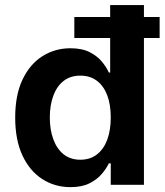

<svg xmlns="http://www.w3.org/2000/svg" viewBox="-20 -748 667 777"><path d="M265.1 9.3Q201.7 9.3 150.9 -23.4Q100.1 -56.2 70.8 -118.9Q41.5 -181.6 41.5 -272Q41.5 -364.3 71.5 -426.8Q101.6 -489.3 152.3 -521Q203.1 -552.7 264.6 -552.7Q312 -552.7 343 -536.9Q374 -521 392.6 -498.3Q411.1 -475.6 420.4 -454.6H425.8V-727.5H562.5V0H428.2V-86.9H420.4Q410.6 -65.9 391.6 -43.7Q372.6 -21.5 342 -6.1Q311.5 9.3 265.1 9.3ZM305.2 -101.6Q344.7 -101.6 372.3 -123Q399.9 -144.5 414.1 -182.9Q428.2 -221.2 428.2 -272.5Q428.2 -324.2 414.1 -362.1Q399.9 -399.9 372.3 -420.9Q344.7 -441.9 305.2 -441.9Q264.6 -441.9 237.1 -420.2Q209.5 -398.4 195.6 -360.1Q181.6 -321.8 181.6 -272.5Q181.6 -223.1 195.8 -184.3Q210 -145.5 237.5 -123.5Q265.1 -101.6 305.2 -101.6ZM280.8 -594.2V-679.2H626V-594.2Z"/></svg>

Font: Inter Cardless
Style: Bold
Weight: 700
Designer: Rasmus Andersson
Foundry: rsms
Version: Version 4.001;git-9221beed3